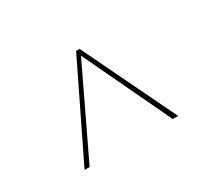

<svg xmlns="http://www.w3.org/2000/svg" viewBox="-72 -937 577 526"><g transform="rotate(-30 216.5 -674.0)"><path d="M362 -527H345L214 -803L82 -527H66L209 -821H220Z"/></g></svg>

Font: Fira Sans Compressed Hair
Style: Regular
Weight: 100
Width: 1
Designer: bBox Type GmbH & Carrois Corporate GbR & Edenspiekermann AG
Foundry: bBox Type GmbH & Carrois Corporate GbR & Edenspiekermann AG
Version: Version 4.301